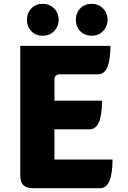

<svg xmlns="http://www.w3.org/2000/svg" viewBox="-20 -985 670 1005"><path d="M151 0Q86 0 86 -65V-745H558Q558 -596 493 -596H294Q265 -596 265 -567V-458H514Q514 -308 449 -308H265V-150H569Q569 0 504 0ZM203 -798Q167 -798 144 -822Q121 -846 121 -882Q121 -917 144 -941Q167 -965 203 -965Q239 -965 263 -941Q287 -917 287 -882Q287 -846 263 -822Q240 -798 203 -798ZM400 -822Q377 -846 377 -882Q377 -917 400 -941Q424 -965 460 -965Q496 -965 519 -941Q543 -917 543 -882Q543 -846 519 -822Q496 -798 460 -798Q424 -798 400 -822Z"/></svg>

Font: Swei Half Moon CJK SC
Style: Black
Weight: 900
Version: Version 2.071